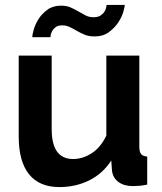

<svg xmlns="http://www.w3.org/2000/svg" viewBox="-20 -750 658 780"><path d="M221 10Q140 10 98 -42Q56 -94 56 -196V-524H190V-225Q190 -104 277 -104Q316 -104 352.5 -127.5Q389 -151 412 -199V-524H546V-154Q546 -133 553.5 -124Q561 -115 578 -114V0Q558 4 544.5 5Q531 6 520 6Q484 6 461.5 -10.5Q439 -27 435 -56L432 -98Q397 -44 342 -17Q287 10 221 10ZM364 -602Q341 -602 324 -609Q307 -616 292.5 -624.5Q278 -633 263.5 -640Q249 -647 233 -647Q216 -647 206.5 -640Q197 -633 192 -624Q187 -615 186 -607.5Q185 -600 185 -599H111Q111 -608 117 -629.5Q123 -651 136.5 -672.5Q150 -694 172.5 -710.5Q195 -727 228 -727Q251 -727 267.5 -719.5Q284 -712 298.5 -703.5Q313 -695 327.5 -687.5Q342 -680 360 -680Q378 -680 388.5 -687Q399 -694 404.5 -703Q410 -712 411.5 -720Q413 -728 413 -730H487Q487 -723 481 -702Q475 -681 460.5 -659Q446 -637 422.5 -619.5Q399 -602 364 -602Z"/></svg>

Font: IngvarSans
Style: Bold
Weight: 700
Version: Version 3.000